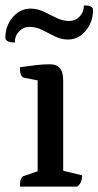

<svg xmlns="http://www.w3.org/2000/svg" viewBox="-27 -694 366 714"><path d="M47 0Q47 -36 63 -40L113 -57V-395L63 -405Q47 -407 47 -444Q82 -449 108 -452Q134 -455 159 -455Q208 -455 208 -396V-59L278 -42Q278 -26 274 -17Q270 -8 260 0ZM83 -594Q60 -594 44 -577.5Q28 -561 28 -536Q-7 -536 -7 -554Q-7 -598 20.5 -630Q48 -662 86 -662Q112 -662 136 -650.5Q160 -639 183 -627.5Q206 -616 230 -616Q253 -616 269 -632.5Q285 -649 285 -674Q319 -674 319 -657Q319 -613 292 -580Q265 -547 226 -547Q200 -547 176.5 -559Q153 -571 130 -582.5Q107 -594 83 -594Z"/></svg>

Font: Petrona Medium
Style: Regular
Weight: 500
Designer: Ringo R. Seeber
Foundry: Ringo R. Seeber
Version: Version 2.001; ttfautohint (v1.8.3)